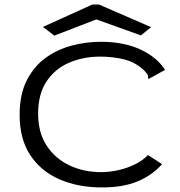

<svg xmlns="http://www.w3.org/2000/svg" viewBox="-20 -811 790 841"><path d="M427 10Q322 10 240.5 -25.5Q159 -61 112.5 -131.5Q66 -202 66 -308Q66 -398 97.5 -459.5Q129 -521 180.5 -558Q232 -595 295 -611.5Q358 -628 421 -628Q522 -628 594.5 -594.5Q667 -561 703 -505L640 -470L631 -465L628 -472Q630 -479 626 -485Q622 -491 611 -503Q572 -539 523.5 -551Q475 -563 418 -563Q345 -563 283 -536.5Q221 -510 184 -454.5Q147 -399 147 -313Q147 -230 184.5 -173Q222 -116 284.5 -86.5Q347 -57 423 -57Q460 -57 499.5 -66Q539 -75 573 -92Q607 -109 628 -132L690 -92Q645 -42 581.5 -16Q518 10 427 10ZM218 -655 168 -693 384 -791H414L642 -692L597 -656L402 -726Z"/></svg>

Font: Inconsolata ExtraExpanded
Style: Regular
Weight: 400
Width: 8
Monospace: yes
Designer: Raph Levien, Cyreal, Brenton Simpson
Foundry: Raph Levien, Cyreal, Google
Version: Version 3.001; ttfautohint (v1.8.2.53-6de2)